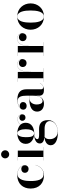

<svg xmlns="http://www.w3.org/2000/svg" viewBox="1175 -1975 1060 3450"><g transform="rotate(-90 1705.0 -250.0)"><path d="M467 -143H465C438.5 -57 385 2.5 297.5 2.5C197 2.5 177 -115.5 177 -230C177 -324 192.5 -465.5 301 -465.5C369.5 -465.5 445.5 -424.5 457 -353C449 -382 423 -397.5 394.5 -397.5C357.5 -397.5 325 -374 325 -332.5C325 -286.5 363 -266 394.5 -266C431 -266 461 -291.5 461 -333.5C461 -410 390.5 -470 281 -470C127.5 -470 42 -366.5 42 -230C42 -74 144 10 277.5 10C384.5 10 441 -54.5 467 -143Z M584.5 -687.5C584.5 -647 616.5 -615 657 -615C697.5 -615 729.5 -647 729.5 -687.5C729.5 -728 697.5 -760 657 -760C616.5 -760 584.5 -728 584.5 -687.5ZM546.5 -2V0H786.5V-2H724V-460H546.5V-458H609V-2Z M852 -66C852 -14.5 895.5 11.5 965 19C917 21.5 820 47 820 130C820 222 929 260 1046.5 260C1168.5 260 1271.5 204 1271.5 82C1271.5 -53.5 1186 -78 1111 -78C1082.5 -78 1059 -77 1024 -77C969.5 -77 930 -80.5 930 -111C930 -151 996 -165.5 1036.5 -165.5C1123.5 -165.5 1224 -207 1224 -317.5C1224 -357.5 1211 -388.5 1190 -411.5C1217.5 -449.5 1256.5 -463 1287.5 -463C1337 -463 1366 -431 1372.5 -397C1364.5 -419.5 1339 -431.5 1316.5 -431.5C1288.5 -431.5 1259.5 -416 1259.5 -379C1259.5 -342 1287.5 -322 1316.5 -322C1345 -322 1375.5 -337 1375.5 -383.5C1375.5 -424 1344 -465 1287.5 -465C1257.5 -465 1217 -452.5 1188.5 -413C1151.5 -453 1091.5 -469.5 1036.5 -469.5C949 -469.5 845 -428 845 -317.5C845 -218 929.5 -174.5 1010 -166.5C925.5 -162 852 -133.5 852 -66ZM965 -317.5C965 -395.5 986 -467.5 1036.5 -467.5C1086.5 -467.5 1108 -395.5 1108 -317.5C1108 -242.5 1086.5 -167.5 1036.5 -167.5C970 -167.5 965 -242.5 965 -317.5ZM929.5 118C929.5 74.5 936 42.5 972.5 20C984.5 21 998 21.5 1012 21.5H1123C1188 21.5 1255 49 1255 115C1255 202.5 1161.5 256.5 1063.5 256.5C969.5 256.5 929.5 183 929.5 118Z M1645 -252C1503 -252 1424.5 -202.5 1424.5 -113.5C1424.5 -37.5 1480.5 10 1567 10C1656 10 1701 -46.5 1710.5 -139.5V-76.5C1710.5 -8 1758 10 1814 10C1870.5 10 1916.5 -18 1935.5 -62.5L1934 -63.5C1916.5 -24.5 1883.5 -3.5 1862 -3.5C1834 -3.5 1825.5 -22.5 1825.5 -45.5V-304.5C1825.5 -392 1787.5 -468 1642.5 -468C1551.5 -468 1459.5 -432 1459.5 -363.5C1459.5 -324 1488.5 -301 1526.5 -301C1561.5 -301 1596 -322 1596 -365.5C1596 -404.5 1562.5 -426 1526.5 -426C1503.5 -426 1481 -414.5 1469 -395C1492 -439.5 1562.5 -463 1620 -463C1700 -463 1710.5 -376.5 1710.5 -304.5V-252ZM1614.5 -15C1567 -15 1552.5 -73 1552.5 -122C1552.5 -174 1580 -250 1662 -250H1710.5V-180.5C1710.5 -64 1667 -15 1614.5 -15Z M1960.5 -2V0H2205V-2H2138V-222C2138 -349 2162 -468 2269 -468C2321 -468 2355.5 -435.5 2364 -396C2355 -421 2329.5 -440.5 2297 -440.5C2259 -440.5 2225.5 -413.5 2225.5 -369C2225.5 -332.5 2253.5 -303 2298 -303C2341 -303 2368.5 -336 2368.5 -376C2368.5 -425 2331 -470 2269 -470C2178 -470 2146 -386 2138 -280.5V-460H1960.5V-458H2023.5V-2Z M2425.5 -2V0H2670V-2H2603V-222C2603 -349 2627 -468 2734 -468C2786 -468 2820.5 -435.5 2829 -396C2820 -421 2794.5 -440.5 2762 -440.5C2724 -440.5 2690.5 -413.5 2690.5 -369C2690.5 -332.5 2718.5 -303 2763 -303C2806 -303 2833.5 -336 2833.5 -376C2833.5 -425 2796 -470 2734 -470C2643 -470 2611 -386 2603 -280.5V-460H2425.5V-458H2488.5V-2Z M2896 -230C2896 -100 2986.5 10 3132.5 10C3278.5 10 3369 -100 3369 -230C3369 -360 3278.5 -470 3132.5 -470C2986.5 -470 2896 -360 2896 -230ZM3023.5 -230C3023.5 -336.5 3041 -468 3132.5 -468C3224 -468 3241.5 -336.5 3241.5 -230C3241.5 -123.5 3224 8 3132.5 8C3041 8 3023.5 -123.5 3023.5 -230Z"/></g></svg>

Font: Bodoni* 96pt Medium
Style: Regular
Weight: 500
Version: Version 2.3